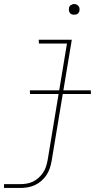

<svg xmlns="http://www.w3.org/2000/svg" viewBox="-43 -717 513 952"><path d="M-23 215V196H57Q72 196 88.5 193.5Q105 191 120.5 183.5Q136 176 148.5 164.5Q161 153 170.5 139Q180 125 185 109.5Q190 94 193 78L289 -501H150L149 -520H313L213 81Q210 99 204 117Q198 135 187.5 151Q177 167 162 180Q147 193 129.5 201Q112 209 93.5 212Q75 215 57 215ZM324 -644Q318 -644 312.5 -646Q307 -648 303.5 -653Q300 -658 299 -664Q298 -670 299 -676Q299 -681 301.5 -685Q304 -689 308 -691.5Q312 -694 316 -695.5Q320 -697 325 -697Q331 -697 336.5 -694.5Q342 -692 346 -687Q350 -682 351 -676Q352 -670 351 -664Q350 -659 347.5 -655Q345 -651 341.5 -648.5Q338 -646 333.5 -645Q329 -644 324 -644ZM408 -251H106L105 -269H407Z"/></svg>

Font: Iosevka Etoile Thin
Style: Italic
Weight: 100
Italic angle: -9°
Designer: Belleve Invis
Foundry: Belleve Invis
Version: Version 22.1.2; ttfautohint (v1.8.4)